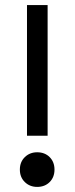

<svg xmlns="http://www.w3.org/2000/svg" viewBox="-20 -720 293 754"><path d="M86 -187V-700H167V-187ZM126 14Q97 14 77.5 -5Q58 -24 58 -54Q58 -84 77.5 -103Q97 -122 126 -122Q156 -122 175 -103Q194 -84 194 -54Q194 -24 175 -5Q156 14 126 14Z"/></svg>

Font: Space Grotesk
Style: Regular
Weight: 400
Designer: Florian Karsten
Foundry: Florian Karsten
Version: Version 2.000